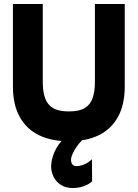

<svg xmlns="http://www.w3.org/2000/svg" viewBox="-20 -700 692 965"><path d="M326 10Q238 10 175 -21Q112 -52 78.5 -113.5Q45 -175 45 -265V-680H195V-287Q195 -240 206.5 -207Q218 -174 246.5 -157Q275 -140 326 -140Q378 -140 406 -157Q434 -174 445.5 -207Q457 -240 457 -287V-680H607V-265Q607 -175 573.5 -113.5Q540 -52 477.5 -21Q415 10 326 10ZM345 245Q311 245 286.5 229.5Q262 214 249.5 189Q237 164 237 136Q237 102 254.5 62.5Q272 23 304 -6H404Q373 22 355 53.5Q337 85 337 102Q337 118 344 126.5Q351 135 364 135Q380 135 401.5 127Q423 119 442 100L443 212Q424 228 399 236.5Q374 245 345 245Z"/></svg>

Font: Teachers
Style: Regular
Weight: 400
Designer: Alfredo Marco Pradil, Chank Diesel
Version: Version 1.001